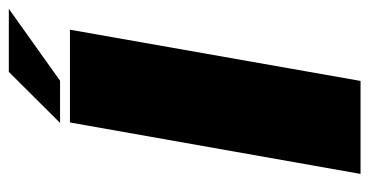

<svg xmlns="http://www.w3.org/2000/svg" viewBox="-226 -632 857 446"><g transform="rotate(-90 203.0 -408.5)"><path d="M22.5 0 142 -675H357.5L238.5 0ZM141 -698 259.5 -817H406L239 -698Z"/></g></svg>

Font: Anybody ExtraExpanded ExtraBold
Style: Italic
Weight: 800
Width: 8
Italic angle: -10°
Designer: Tyler Finck
Foundry: Etcetera Type Company
Version: Version 1.010; ttfautohint (v1.8.3) -l 8 -r 50 -G 200 -x 14 